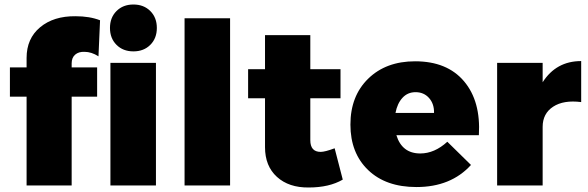

<svg xmlns="http://www.w3.org/2000/svg" viewBox="-20 -823 2609 852"><path d="M24 -394V-524H98V-566Q98 -652 158 -702Q218 -752 315 -751Q378 -751 424 -733L417 -573Q386 -593 355 -593Q329 -594 313.5 -580.5Q298 -567 298 -542V-524H411V-394H298V0H98V-394ZM497 -624Q468 -653 468 -699Q468 -745 497 -774Q526 -803 572 -803Q618 -803 647 -774Q676 -745 676 -699Q676 -653 647 -624Q618 -595 572 -595Q526 -595 497 -624ZM470 0V-544H672V0Z M799 0V-742H1001V0Z M1081 -387V-516H1156V-667H1357V-516H1491V-387H1357V-201Q1357 -149 1403 -149Q1422 -149 1465 -165L1501 -26Q1441 9 1350 9Q1262 10 1209 -38Q1156 -86 1156 -170V-387Z M1535 -270Q1535 -397 1614 -474Q1693 -551 1822 -551Q1964 -551 2039 -462.5Q2114 -374 2105 -223H1739Q1764 -142 1845 -142Q1908 -142 1965 -194L2070 -91Q1981 7 1828 7Q1692 7 1613.5 -68.5Q1535 -144 1535 -270ZM1735 -322H1906Q1907 -362 1884 -388Q1861 -414 1824 -414Q1789 -414 1766 -389Q1743 -364 1735 -322Z M2186 0V-544H2388V-458Q2448 -552 2559 -552V-370Q2481 -380 2434.5 -349.5Q2388 -319 2388 -260V0Z"/></svg>

Font: Trueno
Style: ExBd
Weight: 800
Designer: Julieta Ulanovsky
Foundry: Julieta Ulanovsky
Version: Version 3.001b